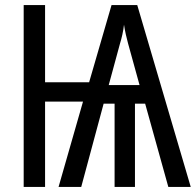

<svg xmlns="http://www.w3.org/2000/svg" viewBox="-20 -734 769 754"><path d="M519 -714H418L330 -411H157V-714H73V0H157V-335H306L210 0H299L387 -327H430V0H510V-327H550L641 0H729ZM467 -637C471 -610 477 -585 483 -563L528 -400H407L451 -562C458 -585 464 -610 467 -637Z"/></svg>

Font: Noto Sans UI Condensed
Style: Regular
Weight: 400
Width: 3
Designer: Monotype Design Team
Foundry: Monotype Imaging Inc.
Version: Version 1.901